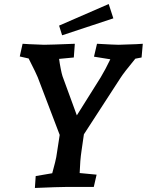

<svg xmlns="http://www.w3.org/2000/svg" viewBox="-20 -927 728 952"><path d="M122 -637 78 -647 92 -710 124 -708 198 -705Q226 -705 351 -710L346 -642L273 -635Q276 -612 281 -586.5Q286 -561 290 -549L361 -355L479 -543Q502 -581 527 -633L446 -646L461 -710Q549 -705 568 -705L656 -708Q678 -710 688 -710L682 -642L651 -636Q594 -567 577 -540L396 -261L384 -178Q377 -131 375 -69L459 -61L445 0H305Q271 0 153 5L157 -54L239 -68Q257 -134 259 -148L276 -258L167 -544Q162 -558 122 -637ZM273 -800 519 -907 542 -836 288 -752Z"/></svg>

Font: Andada Pro
Style: Bold Italic
Weight: 700
Italic angle: -7°
Designer: Carolina Giovagnoli
Foundry: Huerta Tipografica
Version: Version 3.005; ttfautohint (v1.8.4)